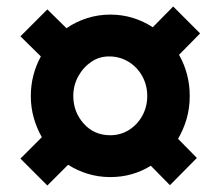

<svg xmlns="http://www.w3.org/2000/svg" viewBox="-20 -643 640 592"><path d="M126 -71 43 -154 109 -220Q93 -248 84 -280Q75 -312 75 -347Q75 -412 106 -469L43 -531L126 -614L185 -556Q214 -576 248.5 -587Q283 -598 320 -598Q356 -598 389 -588Q422 -578 451 -559L514 -623L597 -540L532 -474Q548 -446 556.5 -414Q565 -382 565 -347Q565 -310 555.5 -277Q546 -244 529 -215L587 -156L504 -72L445 -132Q418 -115 386.5 -106Q355 -97 320 -97Q284 -97 251 -107Q218 -117 190 -135ZM320 -226Q352 -226 378 -242.5Q404 -259 419 -286.5Q434 -314 434 -347Q434 -380 419 -407.5Q404 -435 378 -451.5Q352 -468 320 -469Q288 -470 262.5 -453Q237 -436 221.5 -408Q206 -380 206 -347Q206 -298 238 -262Q270 -226 320 -226Z"/></svg>

Font: Livvic
Style: Bold Italic
Weight: 700
Italic angle: -10°
Designer: Jacques Le Bailly, Baron von Fonthausen
Version: Version 1.001; ttfautohint (v1.8.2)